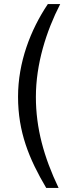

<svg xmlns="http://www.w3.org/2000/svg" viewBox="-20 -762 340 947"><path d="M216 -742C130 -614 69 -454 69 -285C69 -111 123 21 208 165H269C196 12 157 -130 157 -284C157 -446 208 -608 277 -742Z"/></svg>

Font: Cheyenne Sans
Style: Regular
Weight: 400
Designer: The Public Sans project authors (U.S. Web Design System), Libre Franklin designed by Pablo Impallari and Rodrigo Fuenzal
Foundry: The Cheyenne Sans Project Authors
Version: Version 2.007